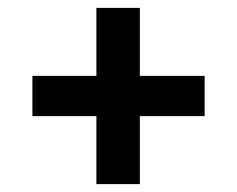

<svg xmlns="http://www.w3.org/2000/svg" viewBox="-20 -584 600 486"><path d="M224 -564H334V-118H224ZM498 -392V-290H62V-392Z"/></svg>

Font: Roboto Serif 36pt
Style: Bold
Weight: 700
Version: Version 1.008